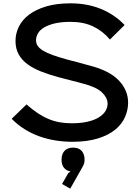

<svg xmlns="http://www.w3.org/2000/svg" viewBox="-20 -840 838 1151"><path d="M748 -225Q748 -181 729.5 -138.5Q711 -96 671 -63Q631 -30 567 -10Q503 10 413 10Q363 10 313 2Q263 -6 216.5 -22.5Q170 -39 127.5 -65.5Q85 -92 50 -128L139 -214Q174 -183 206.5 -161.5Q239 -140 271.5 -126.5Q304 -113 337.5 -107Q371 -101 409 -101Q465 -101 505.5 -110.5Q546 -120 572.5 -136.5Q599 -153 612 -174Q625 -195 625 -219Q625 -253 592 -285.5Q559 -318 477 -339Q471 -341 449.5 -346.5Q428 -352 403 -358.5Q378 -365 356.5 -370.5Q335 -376 328 -378Q273 -393 226 -411.5Q179 -430 145 -455Q111 -480 92 -514Q73 -548 73 -595Q73 -639 93 -680Q113 -721 154 -752Q195 -783 257 -801.5Q319 -820 403 -820Q503 -820 585 -786.5Q667 -753 727 -690L639 -603Q596 -654 538.5 -681.5Q481 -709 403 -709Q347 -709 307.5 -699.5Q268 -690 243 -674.5Q218 -659 207 -639Q196 -619 196 -599Q196 -580 206 -565Q216 -550 238 -536.5Q260 -523 296 -510Q332 -497 383 -483Q389 -481 408 -476.5Q427 -472 448 -466Q469 -460 488 -455Q507 -450 514 -448Q636 -417 692 -358Q748 -299 748 -225ZM487 117Q487 131 483.5 141.5Q480 152 474 162L401 291L352 263L389 198L403 188Q379 184 364 166.5Q349 149 349 117Q349 84 366.5 64.5Q384 45 418 45Q452 45 469.5 64.5Q487 84 487 117Z"/></svg>

Font: Sinkin Sans 500 Medium
Style: 500 Medium
Weight: 500
Designer: Keith Bates
Foundry: K-Type
Version: Sinkin Sans (version 1.0)  by Keith Bates   •   © 2014   www